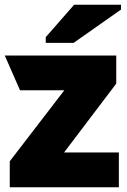

<svg xmlns="http://www.w3.org/2000/svg" viewBox="-29 -786 532 806"><path d="M470 0V-146H240L459 -435V-553H-9L55 -407H241L12 -109V0ZM163 -630V-606H280L479 -746V-766H282Z"/></svg>

Font: Frost ExtraBold
Style: Regular
Weight: 800
Designer: Lee Frost
Foundry: Lee Frost for Ice Communication Norge AS
Version: Version 2.011;hotconv 1.0.107;makeotfexe 2.5.65593